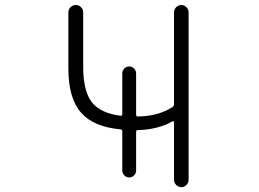

<svg xmlns="http://www.w3.org/2000/svg" viewBox="-20 -774 1040 772"><path d="M471.7 -246.1Q471.7 -252.9 464.8 -253.9Q356.4 -263.7 306.6 -320.3Q254.9 -377.9 254.9 -499V-724.6Q254.9 -736.3 263.7 -745.1Q272.5 -753.9 284.7 -753.9Q296.9 -753.9 305.7 -745.1Q314.5 -736.3 314.5 -724.6V-504.9Q314.5 -406.2 350.6 -361.3Q385.7 -318.4 464.8 -308.6Q471.7 -307.6 471.7 -314.5V-478.5Q471.7 -490.2 480 -498.5Q488.3 -506.8 499.5 -506.8Q510.7 -506.8 519 -498.5Q527.3 -490.2 527.3 -478.5V-312.5Q527.3 -305.7 535.2 -305.7Q616.2 -306.6 673.8 -343.8Q679.7 -347.7 679.7 -355.5V-724.6Q679.7 -736.3 688.5 -745.1Q697.3 -753.9 709 -753.9Q720.7 -753.9 729.5 -745.1Q738.3 -736.3 738.3 -724.6V-50.8Q738.3 -39.1 729.5 -30.3Q720.7 -21.5 709 -21.5Q697.3 -21.5 688.5 -30.3Q679.7 -39.1 679.7 -50.8V-283.2Q679.7 -285.2 677.7 -286.1Q675.8 -287.1 673.8 -286.1Q614.3 -252.9 535.2 -251Q527.3 -251 527.3 -244.1V-87.9Q527.3 -77.1 519 -68.8Q510.7 -60.5 499.5 -60.5Q488.3 -60.5 480 -68.8Q471.7 -77.1 471.7 -87.9Z"/></svg>

Font: Rounded Mgen+ 1m light
Style: Regular
Weight: 200
Designer: [Source Han Sans]
Ryoko NISHIZUKA  (kana & ideographs); Paul D. Hunt (Latin, Greek & Cyrillic); Wenlong ZHANG  (bopomofo
Version: Version 1.059.20150602